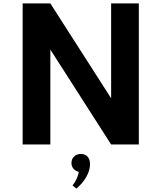

<svg xmlns="http://www.w3.org/2000/svg" viewBox="-20 -845 944 1123"><path d="M112.5 0V-825H274.5L630 -270V-825H792V0H630L274.5 -555V0ZM426.5 258 404 239.5Q415.5 227 426.8 203.8Q438 180.5 440.5 160Q421.5 155.5 409.8 141.8Q398 128 398 108.5Q398 85.5 413.2 70.5Q428.5 55.5 452.5 55.5Q476.5 55.5 491.5 70.5Q506.5 85.5 506.5 116Q506.5 151 484.8 189.5Q463 228 426.5 258Z"/></svg>

Font: Spartan Thin
Style: Bold
Weight: 700
Version: Version 1.004